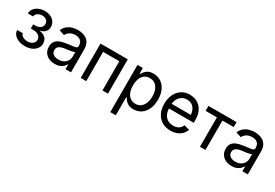

<svg xmlns="http://www.w3.org/2000/svg" viewBox="42 -1496 3781 2643"><g transform="rotate(30 1933.0 -174.5)"><path d="M246.1 6.3Q191.9 6.3 146.7 -11Q101.6 -28.3 74.5 -60.1Q47.4 -91.8 45.9 -134.3H135.7Q137.7 -106.4 170.2 -87.4Q202.6 -68.4 246.1 -68.4Q294.9 -68.4 325.7 -93.5Q356.4 -118.7 356.4 -156.2Q356.4 -196.3 323.5 -221.2Q290.5 -246.1 233.9 -246.1H198.2V-311.5H233.9Q280.3 -311.5 311 -335Q341.8 -358.4 341.8 -397Q341.8 -433.6 316.2 -456.8Q290.5 -480 248.5 -480Q207.5 -480 175.8 -459.5Q144 -439 143.1 -405.3H58.1Q59.1 -449.2 85.2 -482.2Q111.3 -515.1 154.5 -533.4Q197.8 -551.8 249.5 -551.8Q304.2 -551.8 344.2 -531.2Q384.3 -510.7 406 -476.6Q427.7 -442.4 427.7 -400.9Q427.7 -352.1 397.5 -321.8Q367.2 -291.5 323.2 -283.2V-279.3Q385.7 -269.5 417.5 -235.4Q449.2 -201.2 449.2 -150.4Q449.2 -105 423.1 -69.6Q397 -34.2 351.1 -13.9Q305.2 6.3 246.1 6.3Z M724.1 12.7Q672.4 12.7 630.1 -6.8Q587.9 -26.4 563 -64Q538.1 -101.6 538.1 -155.3Q538.1 -202.1 556.6 -231.4Q575.2 -260.7 606.2 -277.6Q637.2 -294.4 674.8 -302.7Q712.4 -311 750.5 -315.9Q799.3 -322.3 830.1 -325.7Q860.8 -329.1 875.7 -337.4Q890.6 -345.7 890.6 -365.7V-368.7Q890.6 -402.8 877.9 -426.5Q865.2 -450.2 839.8 -462.9Q814.5 -475.6 776.4 -475.6Q737.3 -475.6 709.5 -463.4Q681.6 -451.2 664.3 -432.9Q647 -414.6 638.2 -395.5L553.7 -423.3Q574.7 -473.1 610.4 -501.2Q646 -529.3 689 -541Q731.9 -552.7 773.9 -552.7Q801.3 -552.7 836.2 -546.1Q871.1 -539.6 903.6 -520Q936 -500.5 957.3 -462.2Q978.5 -423.8 978.5 -359.9V0H892.1V-74.2H886.2Q877 -55.2 856.4 -34.9Q835.9 -14.6 803.2 -1Q770.5 12.7 724.1 12.7ZM739.3 -64.9Q788.1 -64.9 821.8 -84Q855.5 -103 873 -133.5Q890.6 -164.1 890.6 -197.3V-272.9Q885.3 -266.6 867.2 -261.5Q849.1 -256.3 825.9 -252.4Q802.7 -248.5 781 -245.8Q759.3 -243.2 746.6 -241.7Q714.8 -237.8 687.3 -228.3Q659.7 -218.8 643.1 -200.4Q626.5 -182.1 626.5 -150.9Q626.5 -122.6 641.1 -103.5Q655.8 -84.5 681.2 -74.7Q706.5 -64.9 739.3 -64.9Z M1566.4 -545.9V0H1478.5V-464.8H1221.2V0H1132.8V-545.9Z M1720.7 204.1V-545.9H1805.7V-458.5H1815.4Q1824.7 -473.1 1841.3 -495.4Q1857.9 -517.6 1889.2 -535.2Q1920.4 -552.7 1973.6 -552.7Q2042 -552.7 2094 -518.6Q2146 -484.4 2175.5 -421.1Q2205.1 -357.9 2205.1 -271.5Q2205.1 -184.6 2175.8 -121.1Q2146.5 -57.6 2094.5 -22.9Q2042.5 11.7 1974.1 11.7Q1922.4 11.7 1890.6 -6.1Q1858.9 -23.9 1841.8 -46.6Q1824.7 -69.3 1815.4 -84.5H1808.6V204.1ZM1960.9 -66.9Q2012.2 -66.9 2046.6 -94.5Q2081.1 -122.1 2098.4 -168.7Q2115.7 -215.3 2115.7 -272.5Q2115.7 -329.1 2098.6 -374.8Q2081.5 -420.4 2047.1 -447.3Q2012.7 -474.1 1960.9 -474.1Q1910.6 -474.1 1876.5 -448.7Q1842.3 -423.3 1825 -378.2Q1807.6 -333 1807.6 -272.5Q1807.6 -211.9 1825.2 -165.5Q1842.8 -119.1 1877.2 -93Q1911.6 -66.9 1960.9 -66.9Z M2562.5 11.7Q2483.4 11.7 2426 -23.4Q2368.7 -58.6 2337.6 -121.6Q2306.6 -184.6 2306.6 -268.6Q2306.6 -352.5 2336.9 -416.5Q2367.2 -480.5 2422.6 -516.6Q2478 -552.7 2552.2 -552.7Q2595.7 -552.7 2637.9 -538.3Q2680.2 -523.9 2714.6 -491.9Q2749 -460 2769.5 -407.7Q2790 -355.5 2790 -279.8V-243.2H2366.2V-317.4H2742.7L2701.7 -290Q2701.7 -343.8 2684.8 -385.5Q2668 -427.2 2634.8 -450.9Q2601.6 -474.6 2552.2 -474.6Q2502.9 -474.6 2467.8 -450.4Q2432.6 -426.3 2414.1 -387.5Q2395.5 -348.6 2395.5 -304.2V-254.9Q2395.5 -194.3 2416.5 -152.1Q2437.5 -109.9 2475.3 -88.1Q2513.2 -66.4 2563 -66.4Q2595.2 -66.4 2621.6 -75.7Q2647.9 -85 2667 -103.8Q2686 -122.6 2696.3 -150.4L2781.2 -127Q2768.6 -85.9 2738.3 -54.7Q2708 -23.4 2663.3 -5.9Q2618.7 11.7 2562.5 11.7Z M3028.3 0V-467.3H2848.6V-545.9H3294.9V-467.3H3116.2V0Z M3534.7 12.7Q3482.9 12.7 3440.7 -6.8Q3398.4 -26.4 3373.5 -64Q3348.6 -101.6 3348.6 -155.3Q3348.6 -202.1 3367.2 -231.4Q3385.7 -260.7 3416.7 -277.6Q3447.8 -294.4 3485.4 -302.7Q3522.9 -311 3561 -315.9Q3609.9 -322.3 3640.6 -325.7Q3671.4 -329.1 3686.3 -337.4Q3701.2 -345.7 3701.2 -365.7V-368.7Q3701.2 -402.8 3688.5 -426.5Q3675.8 -450.2 3650.4 -462.9Q3625 -475.6 3586.9 -475.6Q3547.9 -475.6 3520 -463.4Q3492.2 -451.2 3474.9 -432.9Q3457.5 -414.6 3448.7 -395.5L3364.3 -423.3Q3385.3 -473.1 3420.9 -501.2Q3456.5 -529.3 3499.5 -541Q3542.5 -552.7 3584.5 -552.7Q3611.8 -552.7 3646.7 -546.1Q3681.6 -539.6 3714.1 -520Q3746.6 -500.5 3767.8 -462.2Q3789.1 -423.8 3789.1 -359.9V0H3702.6V-74.2H3696.8Q3687.5 -55.2 3667 -34.9Q3646.5 -14.6 3613.8 -1Q3581.1 12.7 3534.7 12.7ZM3549.8 -64.9Q3598.6 -64.9 3632.3 -84Q3666 -103 3683.6 -133.5Q3701.2 -164.1 3701.2 -197.3V-272.9Q3695.8 -266.6 3677.7 -261.5Q3659.7 -256.3 3636.5 -252.4Q3613.3 -248.5 3591.6 -245.8Q3569.8 -243.2 3557.1 -241.7Q3525.4 -237.8 3497.8 -228.3Q3470.2 -218.8 3453.6 -200.4Q3437 -182.1 3437 -150.9Q3437 -122.6 3451.7 -103.5Q3466.3 -84.5 3491.7 -74.7Q3517.1 -64.9 3549.8 -64.9Z"/></g></svg>

Font: Adwaita Sans
Style: Regular
Weight: 400
Designer: Rasmus Andersson
Foundry: rsms
Version: Version 4.001;git-9221beed3